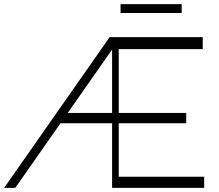

<svg xmlns="http://www.w3.org/2000/svg" viewBox="-20 -910 1061 930"><path d="M549 -672V-730H962V-672ZM523 0V-730H555V0ZM0 0 511 -730H565L54 0ZM549 0V-54H969V0ZM546 -313V-363H882V-313ZM237 -313 271 -363H530V-313ZM564 -847V-890H860V-847Z"/></svg>

Font: Savate ExtraLight
Style: Regular
Weight: 200
Designer: Max Esnée
Foundry: Plomb Type
Version: Version 2.000